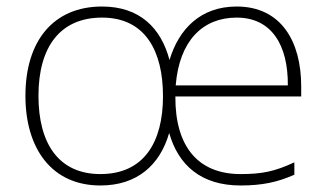

<svg xmlns="http://www.w3.org/2000/svg" viewBox="-20 -559 1003 589"><path d="M706 -539C596 -539 529 -471 500 -375C474 -473 409 -539 293 -539C145 -539 58 -435 58 -265C58 -104 138 10 288 10C402 10 471 -54 499 -151C527 -53 596 10 718 10C784 10 831 0 883 -23V-61C823 -33 784 -25 718 -25C588 -25 517 -109 518 -263H904V-294C904 -434 841 -539 706 -539ZM706 -505C813 -505 864 -421 863 -297H519C530 -433 601 -505 706 -505ZM293 -505C426 -505 480 -402 480 -264C480 -122 421 -25 288 -25C159 -25 98 -120 98 -265C98 -417 166 -505 293 -505Z"/></svg>

Font: Noto Sans Meetei Mayek ExtraLight
Style: Regular
Weight: 200
Designer: Monotype Design Team and Neelakash Kshetrimayum
Foundry: Monotype Imaging Inc.
Version: Version 2.002